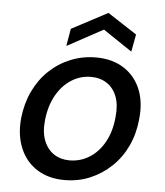

<svg xmlns="http://www.w3.org/2000/svg" viewBox="-52 -766 707 824"><g transform="rotate(5 301.0 -353.5)"><path d="M256 12Q187 12 137.5 -19.5Q88 -51 64.5 -107.5Q41 -164 48 -237Q55 -301 80 -353.5Q105 -406 145 -444Q185 -482 236.5 -503Q288 -524 346 -524Q415 -524 464.5 -493Q514 -462 537.5 -406.5Q561 -351 553 -276Q547 -213 522.5 -160.5Q498 -108 457.5 -69.5Q417 -31 366 -9.5Q315 12 256 12ZM270 -74Q316 -74 355 -98Q394 -122 419.5 -167Q445 -212 451 -274Q457 -328 443 -364.5Q429 -401 400 -420Q371 -439 332 -439Q286 -439 247.5 -414.5Q209 -390 183.5 -345.5Q158 -301 151 -239Q145 -186 159.5 -149Q174 -112 203 -93Q232 -74 270 -74ZM214 -562 227 -637 382 -719 508 -637 494 -562 369 -646Z"/></g></svg>

Font: DM Sans 12pt Medium
Style: Italic
Weight: 500
Italic angle: -10°
Version: Version 4.004;gftools[0.9.30]